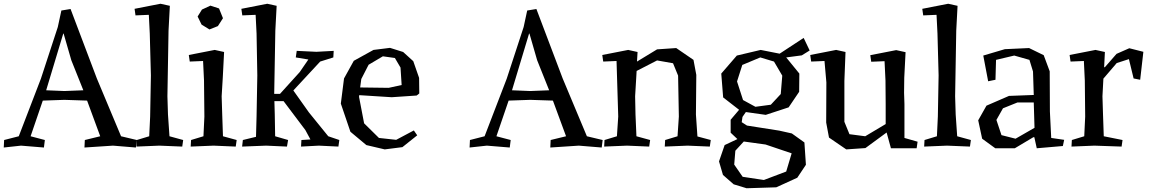

<svg xmlns="http://www.w3.org/2000/svg" viewBox="-25 -776 6132 1023"><path d="M283 -632 302 -720 351 -728 491 -358 620 -50 704 -30 699 10 577 0 425 10 427 -30 509 -50 439 -240 318 -244 203 -240 138 -50 214 -30 209 10 87 0 -5 10 -3 -30 75 -50 193 -357ZM312 -597 221 -295 318 -291 419 -295 355 -455 314 -597Z M702 5 704 -30 770 -50 775 -155 779 -374 773 -597 768 -697 697 -694 692 -729 830 -756 880 -745 873 -613 867 -263 870 -166 878 -50 951 -30 946 5 824 0Z M1162 -363 1156 -263 1159 -166 1163 -50 1236 -30 1231 5 1113 0 991 5 993 -30 1059 -50 1064 -155 1062 -347 1057 -451 986 -448 981 -483 1119 -510 1169 -499ZM1051 -725 1096 -746 1142 -731 1163 -679 1136 -637 1091 -619 1049 -645 1028 -688Z M1572 -392 1618 -459 1551 -470 1556 -505 1661 -500 1753 -505 1751 -470 1681 -448 1538 -294 1621 -177 1724 -50 1783 -30 1778 5 1674 0 1579 5 1581 -30 1629 -33 1602 -83 1486 -237H1437L1439 -166L1441 -50L1510 -30L1504 5L1393 0L1265 5L1269 -30L1339 -47L1342 -155L1346 -374L1342 -597L1337 -697L1266 -694L1261 -729L1399 -756L1449 -745L1442 -613L1436 -276H1467Z M1889 -269 1888 -260 1915 -119 1994 -41 2086 -31 2180 -81 2198 -55 2119 8 2025 20 1927 -3 1842 -74 1791 -224 1808 -358 1860 -452 1965 -510 2053 -521 2123 -499 2177 -450 2208 -361 2209 -278 2195 -267 2062 -258ZM1939 -431 1900 -355 1894 -310 2046 -308 2115 -323 2109 -416 2079 -467 2015 -476Z M2765 -632 2784 -720 2833 -728 2973 -358 3102 -50 3186 -30 3181 10 3059 0 2907 10 2909 -30 2991 -50 2921 -240 2800 -244 2685 -240 2620 -50 2696 -30 2691 10 2569 0 2477 10 2479 -30 2557 -50 2675 -357ZM2794 -597 2703 -295 2800 -291 2901 -295 2837 -455 2796 -597Z M3691 -49 3762 -30 3757 5 3639 0 3517 5 3519 -30 3585 -50 3592 -155 3588 -373 3561 -439 3476 -454 3367 -398 3365 -363 3359 -263 3361 -166 3366 -50 3439 -30 3434 5 3316 0 3194 5 3196 -30 3262 -50 3269 -155 3260 -451 3189 -448 3184 -483 3322 -510 3372 -499 3369 -448 3476 -513 3578 -520 3670 -457 3685 -377 3683 -166Z M4257 -574 4289 -507 4247 -481 4164 -470 4234 -384 4233 -287 4177 -204 4055 -164 3949 -179 3931 -153 3927 -125 3955 -107 4127 -80 4194 -65 4261 -17 4269 102 4223 171 4111 222 3953 227 3884 206 3827 156 3806 84 3836 -3 3904 -35 3868 -69V-138L3913 -191L3828 -257L3818 -384L3901 -480L4028 -510L4129 -490ZM4000 -207 4082 -218 4135 -275 4143 -373 4099 -448 4026 -470 3930 -430 3902 -342 3934 -243ZM4054 -6 3938 -22 3893 27 3887 101 3932 166 4045 183 4164 138 4193 41Z M4474 -345V-127L4501 -61L4585 -50L4694 -115V-221L4693 -346L4688 -450L4617 -447L4612 -482L4750 -509L4800 -498L4793 -362L4792 -282L4794 -221V-41L4864 -21L4859 14H4722L4699 -70L4586 13L4484 20L4392 -43L4377 -123L4378 -337L4368 -451L4297 -448L4292 -483L4430 -510L4480 -499Z M4899 5 4901 -30 4967 -50 4972 -155 4976 -374 4970 -597 4965 -697 4894 -694 4889 -729 5027 -756 5077 -745 5070 -613 5064 -263 5067 -166 5075 -50 5148 -30 5143 5 5021 0Z M5569 -182 5576 -41 5645 -31 5638 2 5499 14 5486 -45H5481L5382 14H5278L5208 -37L5187 -135L5231 -213L5351 -265L5483 -270L5479 -395L5460 -457L5379 -480L5282 -457L5279 -351L5240 -343L5214 -480L5329 -514L5458 -520L5536 -482L5568 -396ZM5311 -56 5386 -37 5487 -95 5483 -230H5396L5319 -199L5284 -137Z M5858 -418H5862L5924 -489L5992 -519L6067 -500L6050 -351L6015 -358L5990 -461L5925 -440L5854 -357L5849 -263L5852 -166L5856 -50L5956 -30L5951 5L5806 0L5684 5L5686 -30L5752 -50L5757 -155L5755 -347L5750 -451L5679 -448L5674 -483L5812 -510L5862 -499Z"/></svg>

Font: Alike Angular
Style: Regular
Weight: 400
Designer: Sveta Sebyakina
Foundry: Cyreal (www.cyreal.org)
Version: Version 1.300; ttfautohint (v1.8.4.7-5d5b)